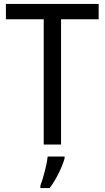

<svg xmlns="http://www.w3.org/2000/svg" viewBox="-20 -734 532 975"><path d="M290 0V-636H481V-714H10V-636H202V0ZM308 70V61H222C218 103 198 175 185 209V221H232C265 179 297 111 308 70Z"/></svg>

Font: Noto Sans Myanmar UI SemiCondensed
Style: Regular
Weight: 400
Width: 4
Designer: Monotype Design Team
Foundry: Monotype Imaging Inc.
Version: Version 2.103